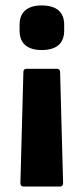

<svg xmlns="http://www.w3.org/2000/svg" viewBox="-20 -525 304 706"><path d="M78 -272H189Q201 -272 201 -260L212 148Q212 161 200 161H67Q55 161 55 148L66 -260Q66 -272 78 -272ZM133 -505Q174 -505 195 -487Q216 -469 216 -434V-413Q216 -377 195 -359Q174 -341 133 -341Q94 -341 73 -359Q52 -377 52 -413V-434Q52 -469 73 -487Q94 -505 133 -505Z"/></svg>

Font: Sofia Sans Semi Condensed ExtraBold
Style: Regular
Weight: 800
Designer: Botio Nikoltchev, Ani Petrova
Foundry: lettersoup
Version: Version 4.100